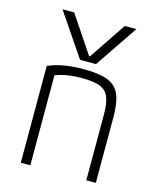

<svg xmlns="http://www.w3.org/2000/svg" viewBox="-117 -872 785 954"><g transform="rotate(15 275.0 -395.0)"><path d="M85 -790H145L273 -599H277L405 -790H465L316 -570H234ZM82 -498Q121 -515 165.5 -522.5Q210 -530 266 -530Q344 -530 388 -513Q432 -496 450 -454.5Q468 -413 468 -340V0H419V-338Q419 -396 406 -428Q393 -460 360 -472.5Q327 -485 266 -485Q236 -485 210 -482Q184 -479 160 -472.5Q136 -466 110 -454L131 -486V0H82Z"/></g></svg>

Font: M PLUS Code Latin SemiExpanded Light
Style: Regular
Weight: 300
Width: 6
Designer: Coji Morishita
Foundry: UNDERFOREST DESIGN
Version: Version 1.002; ttfautohint (v1.8.3)